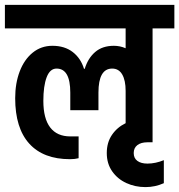

<svg xmlns="http://www.w3.org/2000/svg" viewBox="-30 -650 732 784"><path d="M516 -25Q516 -4 531 7Q546 18 572 18Q605 18 639 4V98Q603 114 564 114Q522 114 486 97.5Q450 81 428 49.5Q406 18 406 -25Q406 -68 427 -99Q448 -130 483 -147V-279Q483 -322 469 -346Q455 -370 428 -370Q372 -370 372 -272V-200H257V-272Q257 -370 201 -370Q174 -370 160.5 -334.5Q147 -299 147 -238Q147 -166 175 -129.5Q203 -93 257 -93H291V-4Q276 0 256 0Q147 0 89.5 -63.5Q32 -127 32 -249Q32 -310 50.5 -358.5Q69 -407 103.5 -435Q138 -463 184 -463Q234 -463 267 -437.5Q300 -412 313 -369H316Q329 -412 358.5 -437.5Q388 -463 435 -463Q460 -463 483 -453V-534H-10V-630H682V-534H593V-69H572Q546 -69 531 -57.5Q516 -46 516 -25Z"/></svg>

Font: Pragati Narrow
Style: Bold
Weight: 700
Designer: Hector Gatti, Marcela Romero, Pablo Cosgaya and Nicolas Silva
Foundry: Omnibus-Type
Version: Version 1.010; ttfautohint (v1.3)